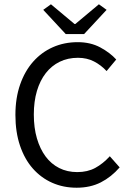

<svg xmlns="http://www.w3.org/2000/svg" viewBox="-20 -865 611 897"><path d="M338 12Q276 12 224 -11Q172 -34 133.5 -77.5Q95 -121 73.5 -184.5Q52 -248 52 -328Q52 -407 74 -470Q96 -533 135 -577Q174 -621 227 -644.5Q280 -668 343 -668Q403 -668 448.5 -643.5Q494 -619 523 -587L478 -533Q452 -561 419 -578Q386 -595 344 -595Q297 -595 259 -576.5Q221 -558 194 -523.5Q167 -489 152.5 -440Q138 -391 138 -330Q138 -268 152.5 -218.5Q167 -169 193 -134Q219 -99 256.5 -80Q294 -61 341 -61Q389 -61 425 -80.5Q461 -100 493 -135L539 -83Q500 -38 451 -13Q402 12 338 12ZM287 -706 182 -819 218 -845 328 -753H332L442 -845L478 -819L373 -706Z"/></svg>

Font: CV Source Sans
Style: Regular
Weight: 400
Designer: Paul D. Hunt
Foundry: Adobe Systems Incorporated
Version: Version 3.001